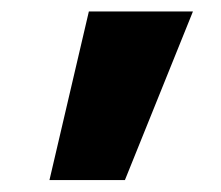

<svg xmlns="http://www.w3.org/2000/svg" viewBox="-20 -543 377 328"><path d="M193.4 -235.4H64.5L131.8 -523.4H309.6Z"/></svg>

Font: Nasu
Style: Bold
Weight: 700
Designer: Ryoko NISHIZUKA (kana &amp; ideographs); Paul D. Hunt (Latin, Greek &amp; Cyrillic); Wenlong ZHANG (bopomofo); Sandoll C
Version: Version 2014.1215